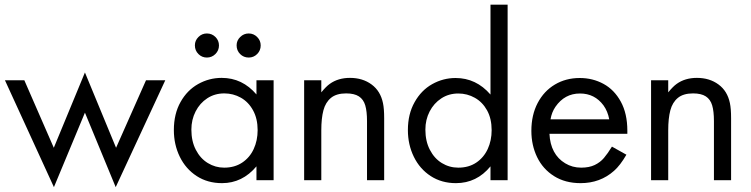

<svg xmlns="http://www.w3.org/2000/svg" viewBox="-20 -749 3123 798"><path d="M81.1 -415.5 203.6 -134.8 333 -447.8 462.4 -134.8 586.9 -415.5H667L460.9 28.8L333 -280.8L204.1 28.8L0.5 -415.5Z M730.5 -325.2Q757.8 -374 803.5 -399.7Q849.1 -425.3 901.4 -425.3Q987.3 -425.3 1045.9 -356.4V-415.5H1117.2V0H1045.9V-57.6Q987.3 12.2 902.8 12.2Q842.8 12.2 797.4 -17.3Q752 -46.9 727.3 -97.4Q702.6 -147.9 702.6 -208.5Q702.6 -275.9 730.5 -325.2ZM793.9 -126.5Q812.5 -90.3 843.8 -71.3Q875 -52.2 911.6 -52.2Q955.1 -52.2 986.6 -73.2Q1018.1 -94.2 1034.4 -129.6Q1050.8 -165 1050.8 -208Q1050.8 -255.9 1031.7 -290.5Q1012.7 -325.2 981 -343Q949.2 -360.8 912.1 -360.8Q872.6 -360.8 841.6 -340.6Q810.5 -320.3 793 -285.9Q775.4 -251.5 775.4 -210.4Q775.4 -162.1 793.9 -126.5ZM804.7 -595.2Q819.3 -609.9 839.8 -609.9Q860.8 -609.9 875.5 -595.2Q890.1 -580.6 890.1 -560.1Q890.1 -539.1 875.2 -524.4Q860.4 -509.8 839.8 -509.8Q819.3 -509.8 804.7 -524.4Q790 -539.1 790 -560.5Q790 -580.6 804.7 -595.2ZM963.4 -560.5Q963.4 -580.6 978.3 -595.2Q993.2 -609.9 1013.7 -609.9Q1034.2 -609.9 1048.8 -595.2Q1063.5 -580.6 1063.5 -560.1Q1063.5 -539.1 1048.8 -524.4Q1034.2 -509.8 1013.7 -509.8Q992.7 -509.8 978 -524.4Q963.4 -539.1 963.4 -560.5Z M1244.1 -415.5H1315.4V-365.2Q1335.4 -389.6 1350.6 -400.4Q1385.3 -425.3 1434.6 -425.3Q1487.3 -425.3 1524.4 -397.9Q1561.5 -370.6 1571.8 -320.3Q1576.7 -297.4 1576.7 -257.8V0H1505.4V-245.6Q1505.4 -286.6 1498 -311.3Q1490.7 -335.9 1471.7 -348.4Q1452.6 -360.8 1418.5 -360.8Q1378.4 -360.8 1355.7 -342.3Q1333 -323.7 1324.2 -290.5Q1315.4 -257.3 1315.4 -207.5V0H1244.1Z M1703.1 -324.2Q1730.5 -373.5 1776.1 -399.2Q1821.8 -424.8 1873.5 -424.8Q1959 -424.8 2018.6 -356V-729.5H2089.8V0H2018.6V-57.6Q1961.4 12.2 1875 12.2Q1815.4 12.2 1770 -17.3Q1724.6 -46.9 1700 -97.4Q1675.3 -147.9 1675.3 -208.5Q1675.3 -274.9 1703.1 -324.2ZM1766.6 -126.5Q1785.2 -90.3 1816.4 -71.3Q1847.7 -52.2 1884.8 -52.2Q1928.2 -52.2 1959.5 -73.2Q1990.7 -94.2 2007.1 -129.6Q2023.4 -165 2023.4 -208Q2023.4 -255.9 2004.4 -290.3Q1985.4 -324.7 1953.6 -342.5Q1921.9 -360.4 1884.8 -360.4Q1845.2 -360.4 1814.2 -340.1Q1783.2 -319.8 1765.6 -285.6Q1748 -251.5 1748 -210.4Q1748 -162.1 1766.6 -126.5Z M2188.5 -205.1Q2188.5 -271 2214.6 -320.8Q2240.7 -370.6 2286.4 -397.7Q2332 -424.8 2389.6 -424.8Q2443.4 -424.8 2488.3 -400.4Q2533.2 -376 2560.3 -326.4Q2587.4 -276.9 2587.4 -205.6V-192.9H2263.7Q2265.6 -150.4 2282.2 -119.4Q2298.8 -88.4 2329.1 -70.3Q2358.9 -52.2 2395.5 -52.2Q2428.7 -52.2 2451.7 -63.2Q2474.6 -74.2 2490 -92.3Q2505.4 -110.4 2523.4 -139.6L2583.5 -106Q2558.1 -62 2532.2 -39.1Q2474.6 12.2 2393.1 12.2Q2329.1 12.2 2282.7 -17.1Q2236.3 -46.4 2212.4 -95.9Q2188.5 -145.5 2188.5 -205.1ZM2268.1 -252.9H2512.2Q2505.9 -286.6 2488.3 -311Q2451.7 -360.4 2390.6 -360.4Q2326.7 -360.4 2288.6 -305.2Q2272.9 -282.2 2268.1 -252.9Z M2686 -415.5H2757.3V-365.2Q2777.3 -389.6 2792.5 -400.4Q2827.1 -425.3 2876.5 -425.3Q2929.2 -425.3 2966.3 -397.9Q3003.4 -370.6 3013.7 -320.3Q3018.6 -297.4 3018.6 -257.8V0H2947.3V-245.6Q2947.3 -286.6 2939.9 -311.3Q2932.6 -335.9 2913.6 -348.4Q2894.5 -360.8 2860.4 -360.8Q2820.3 -360.8 2797.6 -342.3Q2774.9 -323.7 2766.1 -290.5Q2757.3 -257.3 2757.3 -207.5V0H2686Z"/></svg>

Font: NMS Futura Pro Book
Style: Regular
Weight: 400
Designer: Blend3rman
Version: Version 0.1